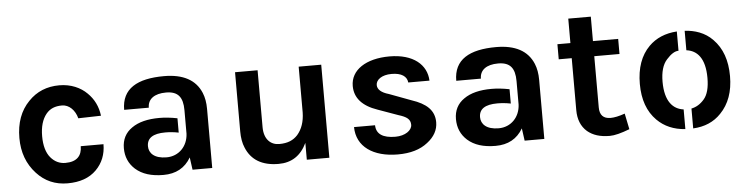

<svg xmlns="http://www.w3.org/2000/svg" viewBox="-42 -801 3897 1001"><g transform="rotate(-5 1906.5 -300.0)"><path d="M278 -499C213 -499 159 -477 116 -432C70 -385 47 -322 47 -243C47 -168 70 -106 116 -56C159 -9 213 14 277 14C342 14 392 -4 428 -40C463 -75 481 -120 481 -173H362C362 -124 336 -93 275 -93C245 -93 219 -105 198 -130C177 -155 166 -193 166 -242C166 -291 177 -330 200 -358C220 -382 246 -393 283 -393C320 -393 351 -362 362 -319L481 -322C475 -371 455 -411 422 -443C389 -476 339 -499 278 -499Z M917 -190C914 -125 868 -76 803 -76C739 -76 711 -106 711 -142C711 -185 743 -206 807 -206C829 -206 852 -204 877 -199C877 -199 877 -274 877 -274C842 -281 811 -284 783 -284C722 -284 673 -272 638 -247C603 -223 585 -188 585 -143C585 -98 601 -61 633 -32C668 -1 716 14 779 14C844 14 892 -12 923 -65L932 0H1035V-309C1035 -342 1030 -370 1020 -394C991 -464 926 -499 826 -499C686 -499 604 -453 604 -342H733C733 -387 768 -413 829 -413C892 -413 917 -381 917 -313V-265C917 -265 917 -190 917 -190Z M1530 0H1648V-487H1530V-247C1529 -199 1516 -161 1491 -132C1468 -107 1439 -94 1394 -94C1350 -94 1315 -125 1315 -189V-487H1197V-177C1197 -144 1202 -115 1212 -92C1239 -25 1296 9 1382 9C1450 9 1499 -23 1530 -88Z M1790 -148C1791 -45 1877 14 2006 14C2071 14 2123 -1 2162 -32C2200 -61 2219 -96 2219 -136C2219 -199 2177 -236 2101 -261L1986 -304C1947 -315 1927 -333 1927 -356C1927 -383 1957 -407 2009 -407C2061 -407 2089 -387 2092 -355H2203C2200 -438 2131 -499 2006 -499C1882 -499 1802 -445 1802 -362C1802 -300 1841 -255 1920 -228L2026 -190C2069 -177 2088 -163 2088 -134C2088 -105 2052 -79 2001 -79C1935 -79 1901 -102 1900 -148Z M2655 -190C2652 -125 2606 -76 2541 -76C2477 -76 2449 -106 2449 -142C2449 -185 2481 -206 2545 -206C2567 -206 2590 -204 2615 -199C2615 -199 2615 -274 2615 -274C2580 -281 2549 -284 2521 -284C2460 -284 2411 -272 2376 -247C2341 -223 2323 -188 2323 -143C2323 -98 2339 -61 2371 -32C2406 -1 2454 14 2517 14C2582 14 2630 -12 2661 -65L2670 0H2773V-309C2773 -342 2768 -370 2758 -394C2729 -464 2664 -499 2564 -499C2424 -499 2342 -453 2342 -342H2471C2471 -387 2506 -413 2567 -413C2630 -413 2655 -381 2655 -313V-265C2655 -265 2655 -190 2655 -190Z M3202 -95C3171 -84 3146 -79 3127 -79C3089 -79 3070 -99 3070 -139V-407H3202V-486H3070V-614H2952V-486H2884V-407H2952V-135C2952 -87 2967 -49 2998 -22C3027 2 3064 14 3115 14C3140 14 3175 5 3219 -12Z M3510 13C3510 13 3510 -90 3510 -90C3455 -97 3413 -140 3413 -243C3413 -294 3424 -333 3447 -358C3470 -384 3491 -397 3510 -397C3510 -397 3510 -498 3510 -498C3449 -494 3400 -473 3363 -436C3317 -390 3294 -325 3294 -242C3294 -160 3317 -96 3363 -50C3401 -12 3450 9 3510 13ZM3551 -91C3551 -91 3551 13 3551 13C3611 10 3660 -11 3697 -50C3743 -97 3766 -161 3766 -242C3766 -325 3743 -389 3697 -436C3656 -479 3602 -495 3551 -498C3551 -498 3551 -396 3551 -396C3607 -389 3648 -346 3648 -243C3648 -192 3638 -155 3618 -132C3598 -109 3576 -96 3551 -91Z"/></g></svg>

Font: Karla
Style: Bold Stencil
Weight: 400
Designer: Jonathan Pinhorn
Version: Version 1.000